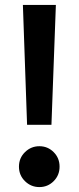

<svg xmlns="http://www.w3.org/2000/svg" viewBox="-20 -748 319 780"><path d="M73 -728H207L189 -241H90ZM140 12Q106 12 81.5 -12Q57 -36 57 -71Q57 -106 81.5 -130Q106 -154 140 -154Q174 -154 198 -130Q222 -106 222 -71Q222 -36 198 -12Q174 12 140 12Z"/></svg>

Font: Murecho Medium
Style: Regular
Weight: 500
Designer: Neil Summerour
Foundry: Positype
Version: Version 1.010; ttfautohint (v1.8.3)